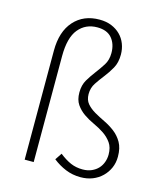

<svg xmlns="http://www.w3.org/2000/svg" viewBox="-111 -811 764 905"><g transform="rotate(15 271.0 -358.5)"><path d="M367 12Q328 12 294 -2Q260 -16 231 -39L253 -72Q282 -49 308.5 -37.5Q335 -26 367 -26Q392 -26 411 -34.5Q430 -43 442.5 -56.5Q455 -70 461.5 -88Q468 -106 468 -125Q468 -160 452.5 -182Q437 -204 414 -219.5Q391 -235 363.5 -247.5Q336 -260 313 -276Q290 -292 274.5 -314.5Q259 -337 259 -373Q259 -409 274.5 -435Q290 -461 308 -484.5Q326 -508 341.5 -532.5Q357 -557 357 -591Q357 -635 333.5 -663Q310 -691 262 -691Q205 -691 170.5 -649Q136 -607 136 -517V0H92V-532Q92 -625 138.5 -677Q185 -729 263 -729Q296 -729 321.5 -718.5Q347 -708 365 -690Q383 -672 392.5 -647.5Q402 -623 402 -595Q402 -556 386.5 -528.5Q371 -501 352.5 -477.5Q334 -454 318.5 -430.5Q303 -407 303 -377Q303 -348 318.5 -330Q334 -312 357.5 -298.5Q381 -285 408 -272Q435 -259 458.5 -241Q482 -223 497.5 -196Q513 -169 513 -127Q513 -97 502 -72Q491 -47 471.5 -28Q452 -9 425.5 1.5Q399 12 367 12Z"/></g></svg>

Font: TypoPRO Source Sans Pro
Style: Regular
Weight: 300
Designer: Paul D. Hunt
Foundry: Adobe Systems Incorporated
Version: Version 2.020;PS 2.000;hotconv 1.0.86;makeotf.lib2.5.63406